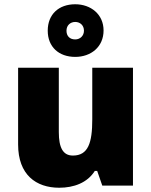

<svg xmlns="http://www.w3.org/2000/svg" viewBox="-20 -871 710 901"><path d="M333 -604C407 -604 466 -651 466 -728C466 -804 406 -851 333 -851C256 -851 204 -804 204 -727C204 -651 256 -604 333 -604ZM333 -686C306 -686 292 -703 292 -727C292 -752 310 -768 333 -768C356 -768 374 -752 374 -727C374 -703 356 -686 333 -686ZM604 -553H413V-311C413 -201 394 -141 322 -141C275 -141 256 -179 256 -251V-553H65V-193C65 -51 149 10 258 10C326 10 390 -13 425 -69H436L460 0H604Z"/></svg>

Font: Noto Sans Canadian Aboriginal Black
Style: Regular
Weight: 900
Designer: Monotype Design Team, Typotheque's Kevin King
Foundry: Monotype Imaging Inc.
Version: Version 2.004